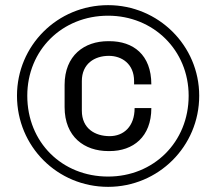

<svg xmlns="http://www.w3.org/2000/svg" viewBox="-20 -716 825 746"><path d="M400 -696C203 -696 46 -539 46 -344C46 -147 203 10 400 10C595 10 754 -147 754 -344C754 -539 595 -696 400 -696ZM400 -655C576 -655 713 -521 713 -344C713 -163 576 -30 400 -30C221 -30 86 -163 86 -344C86 -521 221 -655 400 -655ZM405 -556H400C308 -556 231 -501 231 -386V-300C231 -184 308 -129 401 -129H406C497 -129 568 -184 568 -296H503C503 -225 461 -187 406 -187C350 -187 298 -216 298 -286V-401C298 -468 347 -499 403 -499C453 -499 501 -468 501 -401V-388H568C568 -504 497 -556 405 -556Z"/></svg>

Font: Chivo
Style: Italic
Weight: 400
Italic angle: -8°
Designer: Hector Gatti
Foundry: Omnibus-Type
Version: Version 1.003;PS 001.003;hotconv 1.0.70;makeotf.lib2.5.58329